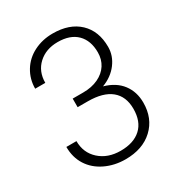

<svg xmlns="http://www.w3.org/2000/svg" viewBox="-173 -838 899 964"><g transform="rotate(-30 277.0 -356.0)"><path d="M196.8 -387.2H257.3Q307.6 -387.2 345.2 -405Q382.8 -422.9 402.6 -453.9Q422.4 -484.9 422.4 -525.4Q422.4 -593.8 383.8 -632.3Q345.2 -670.9 272.9 -670.9Q204.6 -670.9 160.9 -630.6Q117.2 -590.3 117.2 -524.4H58.6Q58.6 -579.6 86.4 -625.2Q114.3 -670.9 163.6 -695.8Q212.9 -720.7 272.9 -720.7Q369.6 -720.7 425.3 -668Q481 -615.2 481 -523.4Q481 -472.2 448.5 -429Q416 -385.7 359.4 -364.3Q425.8 -345.7 460 -300.5Q494.1 -255.4 494.1 -192.9Q494.1 -101.6 434.6 -45.9Q375 9.8 275.4 9.8Q211.9 9.8 158.9 -15.6Q106 -41 76.9 -86.7Q47.9 -132.3 47.9 -192.9H106.4Q106.4 -125 153.8 -82.3Q201.2 -39.6 275.4 -39.6Q351.1 -39.6 393.3 -78.4Q435.5 -117.2 435.5 -190.9Q435.5 -262.2 389.9 -299.8Q344.2 -337.4 255.4 -337.4H196.8Z"/></g></svg>

Font: RobotoDraft Light
Style: Regular
Weight: 300
Version: Version 2.001151; 2014